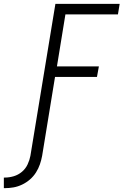

<svg xmlns="http://www.w3.org/2000/svg" viewBox="-123 -755 643 998"><path d="M-103 223V168H-98Q-75 168 -51.5 161Q-28 154 -9 138Q10 122 20.5 99.5Q31 77 35 55L165 -735H499L490 -680H217L173 -410H391L381 -355H163L96 55Q92 77 84.5 99Q77 121 64 141.5Q51 162 32.5 178Q14 194 -8 204.5Q-30 215 -52.5 219Q-75 223 -98 223Z"/></svg>

Font: Iosevka SS18 Light
Style: Italic
Weight: 300
Italic angle: -9°
Monospace: yes
Designer: Belleve Invis
Foundry: Belleve Invis
Version: Version 25.1.1; ttfautohint (v1.8.4)